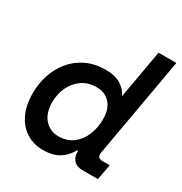

<svg xmlns="http://www.w3.org/2000/svg" viewBox="-170 -848 940 989"><g transform="rotate(30 300.0 -354.0)"><path d="M222 12Q169 12 126 -14Q83 -40 57.5 -91Q32 -142 32 -216Q32 -273 49 -325Q66 -377 100 -418.5Q134 -460 184 -484Q234 -508 300 -508Q356 -508 390.5 -485.5Q425 -463 438 -432L489 -720H595L490 -127Q484 -92 519 -92H561L544 0H451Q418 0 400.5 -18.5Q383 -37 383 -65V-75H377Q356 -35 318.5 -11.5Q281 12 222 12ZM256 -89Q308 -89 343 -116Q378 -143 395.5 -186.5Q413 -230 413 -279Q413 -341 382.5 -374Q352 -407 303 -407Q252 -407 216 -381.5Q180 -356 161 -315Q142 -274 142 -226Q142 -161 174.5 -125Q207 -89 256 -89Z"/></g></svg>

Font: DM Mono Medium
Style: Italic
Weight: 500
Italic angle: -10°
Designer: Colophon Foundry
Foundry: Colophon Foundry
Version: Version 1.000; ttfautohint (v1.8.2.53-6de2)